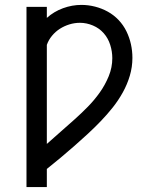

<svg xmlns="http://www.w3.org/2000/svg" viewBox="-20 -763 640 783"><path d="M88 0V-735H171V-690Q200 -716 237 -729.5Q274 -743 312 -743Q340 -743 367.5 -736Q395 -729 419.5 -715.5Q444 -702 463.5 -681.5Q483 -661 495.5 -635.5Q508 -610 514 -582.5Q520 -555 520 -527Q520 -490 509.5 -454.5Q499 -419 481 -386.5Q463 -354 440 -325Q417 -296 391.5 -269.5Q366 -243 339 -218Q312 -193 284 -168.5Q256 -144 228 -120.5Q200 -97 171 -74V0ZM171 -176Q199 -201 227.5 -226Q256 -251 284 -276Q312 -301 338.5 -328Q365 -355 387 -386Q409 -417 423.5 -452.5Q438 -488 438 -526Q438 -553 429.5 -580Q421 -607 403 -627.5Q385 -648 359 -659Q333 -670 306 -670Q284 -670 263 -663.5Q242 -657 224 -645.5Q206 -634 192 -617Q178 -600 171 -580Z"/></svg>

Font: Iosevka Meiseki Sans
Style: Regular
Weight: 400
Monospace: yes
Designer: Belleve Invis
Foundry: Belleve Invis
Version: Version 11.2.6; ttfautohint (v1.8.4)